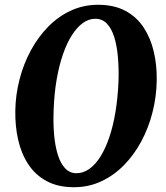

<svg xmlns="http://www.w3.org/2000/svg" viewBox="-20 -773 694 803"><path d="M289.5 10Q222.5 10 175.2 -15.5Q128 -41 98.8 -85.2Q69.5 -129.5 56.2 -187Q43 -244.5 44 -309.5Q45 -376.5 61.8 -441.2Q78.5 -506 109 -562.2Q139.5 -618.5 181.8 -661.5Q224 -704.5 276.8 -728.8Q329.5 -753 390.5 -753Q457 -753 504.2 -727.8Q551.5 -702.5 580.8 -658Q610 -613.5 623.2 -556.8Q636.5 -500 635.5 -437Q634.5 -369 618 -303.8Q601.5 -238.5 571 -181.8Q540.5 -125 498.2 -82Q456 -39 403.2 -14.5Q350.5 10 289.5 10ZM299.5 -48.5Q328 -48.5 353.5 -66.5Q379 -84.5 400 -118Q421 -151.5 437 -198.5Q453 -245.5 462.8 -304Q472.5 -362.5 475.5 -430Q477.5 -486 473.2 -534Q469 -582 457.8 -618Q446.5 -654 427 -674.2Q407.5 -694.5 378.5 -694.5Q351 -694.5 326.2 -676.5Q301.5 -658.5 280.5 -625.5Q259.5 -592.5 243.2 -545.5Q227 -498.5 217 -440.8Q207 -383 204.5 -316.5Q202 -259 206.2 -210.5Q210.5 -162 221.8 -125.8Q233 -89.5 252.5 -69Q272 -48.5 299.5 -48.5Z"/></svg>

Font: Merriweather Light 18pt ExtraBold
Style: Italic
Weight: 800
Italic angle: -7.8°
Version: Version 2.101